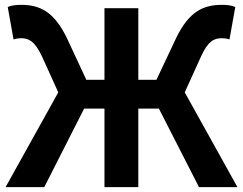

<svg xmlns="http://www.w3.org/2000/svg" viewBox="-20 -774 1005 794"><path d="M744 -392 812 -542C840 -603 864 -616 898 -616C905 -616 918 -615 929 -611L953 -745C938 -752 917 -754 898 -754C819 -754 762 -725 710 -620L627 -444H552V-740H412V-444H337L255 -620C203 -725 146 -754 67 -754C48 -754 27 -752 12 -745L36 -611C48 -615 60 -616 67 -616C100 -616 124 -603 153 -542L221 -392L3 0H163L328 -325H412V0H552V-325H637L803 0H962Z"/></svg>

Font: Noto Sans CJK JP Bold
Style: Regular
Weight: 700
Designer: Ryoko NISHIZUKA (kana & ideographs); Paul D. Hunt (Latin, Greek & Cyrillic); Wenlong ZHANG (bopomofo); Sandoll Communica
Foundry: Adobe Systems Incorporated
Version: Version 1.004;PS 1.004;hotconv 1.0.82;makeotf.lib2.5.63406